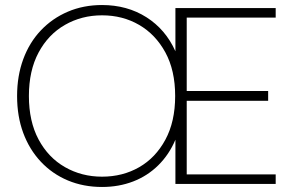

<svg xmlns="http://www.w3.org/2000/svg" viewBox="-20 -732 1175 764"><path d="M386 12Q312 12 250 -14Q188 -40 142.5 -88.5Q97 -137 72.5 -203Q48 -269 48 -350Q48 -430 72.5 -496.5Q97 -563 142.5 -611Q188 -659 250 -685.5Q312 -712 386 -712Q486 -712 562.5 -663.5Q639 -615 678 -528V-700H1077V-662H723V-370H1047V-331H723V-38H1077V0H678V-176Q653 -117 610 -74.5Q567 -32 510 -10Q453 12 386 12ZM386 -29Q468 -29 533.5 -66.5Q599 -104 638 -176Q677 -248 677 -350Q677 -452 638 -523.5Q599 -595 533.5 -633Q468 -671 386 -671Q305 -671 238.5 -633Q172 -595 133.5 -523Q95 -451 95 -350Q95 -249 133.5 -177Q172 -105 238.5 -67Q305 -29 386 -29Z"/></svg>

Font: DM Sans 18pt ExtraLight
Style: Regular
Weight: 250
Designer: Colophon Foundry, Jonny Pinhorn
Foundry: Colophon Foundry
Version: Version 4.004;gftools[0.9.30]